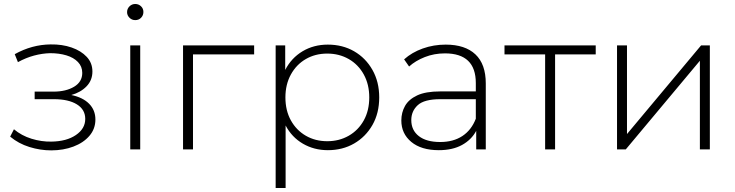

<svg xmlns="http://www.w3.org/2000/svg" viewBox="-20 -750 3692 964"><path d="M237 5Q182 5 127.5 -12Q73 -29 31 -64L50 -101Q88 -69 138 -53.5Q188 -38 238 -39Q314 -40 361 -72Q408 -104 408 -153Q408 -200 366 -226Q324 -252 251 -252H154V-290H249Q311 -290 352 -314.5Q393 -339 393 -384Q393 -416 371.5 -438.5Q350 -461 313.5 -472Q277 -483 232 -483Q192 -482 151 -471Q110 -460 70 -438L54 -478Q140 -526 234 -527Q292 -528 339.5 -511.5Q387 -495 415.5 -464.5Q444 -434 444 -391Q444 -347 414.5 -316.5Q385 -286 338 -273Q396 -261 427.5 -229Q459 -197 459 -150Q459 -103 429 -68Q399 -33 348.5 -14Q298 5 237 5Z M634 0V-522H684V0ZM659 -649Q642 -649 630 -661Q618 -673 618 -689Q618 -706 630 -718Q642 -730 659 -730Q676 -730 688 -718.5Q700 -707 700 -690Q700 -673 688.5 -661Q677 -649 659 -649Z M899 0V-522H1256V-477H949V0Z M1626 4Q1557 4 1501 -28.5Q1445 -61 1414 -120V194H1364V-522H1412V-399Q1443 -459 1499 -492.5Q1555 -526 1626 -526Q1700 -526 1758 -492.5Q1816 -459 1850 -399Q1884 -339 1884 -261Q1884 -182 1850 -122.5Q1816 -63 1758 -29.5Q1700 4 1626 4ZM1623 -41Q1683 -41 1731 -68.5Q1779 -96 1806.5 -145.5Q1834 -195 1834 -261Q1834 -326 1806.5 -376Q1779 -426 1731 -453.5Q1683 -481 1623 -481Q1563 -481 1515.5 -453.5Q1468 -426 1440.5 -376Q1413 -326 1413 -261Q1413 -195 1440.5 -145.5Q1468 -96 1515.5 -68.5Q1563 -41 1623 -41Z M2371 0V-93Q2347 -48 2299.5 -22Q2252 4 2183 4Q2095 4 2045 -37.5Q1995 -79 1995 -145Q1995 -185 2013.5 -218Q2032 -251 2074.5 -271Q2117 -291 2190 -291H2369V-333Q2369 -482 2214 -482Q2160 -482 2113 -463.5Q2066 -445 2034 -416L2009 -452Q2048 -487 2102.5 -506.5Q2157 -526 2218 -526Q2315 -526 2367 -477Q2419 -428 2419 -331V0ZM2369 -154V-252H2191Q2110 -252 2077.5 -222Q2045 -192 2045 -147Q2045 -96 2083 -66.5Q2121 -37 2190 -37Q2256 -37 2301.5 -67Q2347 -97 2369 -154Z M2717 0V-477H2513V-522H2971V-477H2767V0Z M3078 0V-522H3128V-77L3500 -522H3544V0H3494V-445L3122 0Z"/></svg>

Font: Montserrat Light
Style: Regular
Weight: 300
Designer: Julieta Ulanovsky
Foundry: Julieta Ulanovsky
Version: Version 9.000; ttfautohint (v1.8.4.7-5d5b)